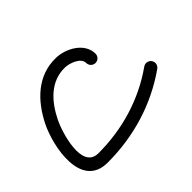

<svg xmlns="http://www.w3.org/2000/svg" viewBox="-83 -382 510 510"><g transform="rotate(-45 171.5 -127.0)"><path d="M250.5 -207C250.5 -207 250.5 -207 250.5 -207C250.5 -248.1 204.3 -272.7 168.4 -273.5C99.7 -275.1 53.3 -227.7 24.3 -169.8C-3.7 -113.8 -31.5 20.5 69 20.5C165.9 20.5 258.7 -6.7 338.1 -62.7C346 -68.3 347.9 -79.2 342.3 -87.1C336.7 -95 325.8 -96.9 317.9 -91.3C317.9 -91.3 317.9 -91.3 317.9 -91.3C244.4 -39.5 158.7 -14.5 69 -14.5C5.4 -14.5 40.8 -124.4 55.7 -154.2C78.3 -199.4 113.1 -239.8 167.6 -238.5C183.2 -238.1 215.5 -227.6 215.5 -207C215.5 -197.3 223.3 -189.5 233 -189.5C242.7 -189.5 250.5 -197.3 250.5 -207Z"/></g></svg>

Font: FRB American Cursive Guidelines
Style: Italic
Weight: 400
Italic angle: -25°
Version: Version 2.0;Modular Font Editor K font №1